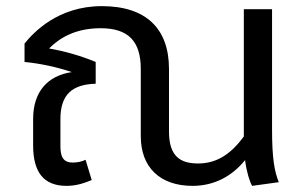

<svg xmlns="http://www.w3.org/2000/svg" viewBox="-20 -594 1000 626"><path d="M214 -359C135 -347 88 -295 88 -206V-120C88 -33 122 12 197 12C231 12 257 2 279 -7L259 -73C246 -67 233 -64 217 -64C192 -64 177 -76 177 -116V-206C177 -286 216 -319 292 -321V-392C241 -413 191 -427 140 -436C172 -468 223 -502 308 -502C398 -502 439 -460 439 -369V-150C439 -49 501 12 608 12C680 12 738 -21 779 -72C784 -33 794 -2 802 12L889 0C875 -35 867 -76 867 -172V-564H775V-149C735 -95 690 -61 626 -61C568 -61 531 -84 531 -165V-369C531 -500 457 -574 312 -574C169 -574 89 -488 60 -452V-392C111 -387 163 -376 214 -359Z"/></svg>

Font: FiraGO Unicode
Style: Regular
Weight: 400
Designer: bBox Type
Foundry: bBox Type GmbH
Version: Version 1.001;PS 001.001;hotconv 1.0.88;makeotf.lib2.5.64775